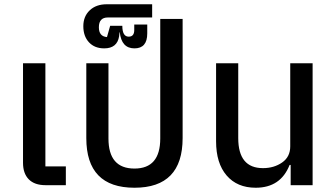

<svg xmlns="http://www.w3.org/2000/svg" viewBox="-20 -869 1571 901"><path d="M194 0Q142 0 115 -27.5Q88 -55 88 -105V-572H193V-88H289V0Z M385 -221V-572H489V-219Q489 -78 611 -78Q732 -78 732 -219V-780H837V-221Q837 12 611 12Q385 12 385 -221Z M486 -787Q444 -787 444 -741Q444 -698 482 -695L497 -748H554Q554 -697 584 -697Q610 -697 610 -728V-754H671V-712Q671 -642 611 -642Q550 -642 542 -718H541L539 -699Q530 -642 469 -642Q424 -642 397.5 -670.5Q371 -699 371 -746Q371 -792 401 -820.5Q431 -849 481 -849H694V-787Z M1180 12Q1093 12 1043.5 -45.5Q994 -103 994 -206V-572H1098V-221Q1098 -80 1214 -80Q1266 -80 1304 -106.5Q1342 -133 1342 -182V-572H1447V0H1344V-95H1339Q1297 12 1180 12Z"/></svg>

Font: Anuphan Medium
Style: Regular
Weight: 500
Designer: Mike Abbink, Paul van der Laan, Pieter van Rosmalen, Mint Tantisuwanna
Foundry: Bold Monday; Cadson Demak
Version: Version 3.002;hotconv 1.0.109;makeotfexe 2.5.65596